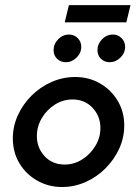

<svg xmlns="http://www.w3.org/2000/svg" viewBox="-20 -735 547 766"><path d="M227.8 11.1Q173.6 11.1 128.8 -14.2Q84 -39.6 57.6 -83.3Q31.2 -127.1 31.2 -183.3Q31.2 -231.2 51.4 -275.3Q71.5 -319.4 106.2 -353.8Q141 -388.2 185.8 -408Q230.6 -427.8 279.9 -427.8Q334.7 -427.8 379.2 -402.1Q423.6 -376.4 449.7 -332.6Q475.7 -288.9 475.7 -234.7Q475.7 -186.1 455.6 -142Q435.4 -97.9 400.7 -63.2Q366 -28.5 321.2 -8.7Q276.4 11.1 227.8 11.1ZM238.2 -78.5Q275.7 -78.5 308 -99Q340.3 -119.4 360.4 -152.8Q380.6 -186.1 380.6 -224.3Q380.6 -271.5 349.3 -304.9Q318.1 -338.2 269.4 -338.2Q231.2 -338.2 199 -317.7Q166.7 -297.2 146.9 -263.9Q127.1 -230.6 127.1 -192.4Q127.1 -145.1 158 -111.8Q188.9 -78.5 238.2 -78.5ZM238.2 -645.8 254.9 -714.6H500.7L484 -645.8ZM242.4 -486.8Q222.2 -486.8 208 -500.3Q193.8 -513.9 193.8 -534.7Q193.8 -559.7 212.2 -578.5Q230.6 -597.2 255.6 -597.2Q275.7 -597.2 289.9 -583Q304.2 -568.8 304.2 -548.6Q304.2 -523.6 285.4 -505.2Q266.7 -486.8 242.4 -486.8ZM417.4 -486.8Q397.2 -486.8 383 -500.3Q368.8 -513.9 368.8 -534.7Q368.8 -559.7 387.2 -578.5Q405.6 -597.2 430.6 -597.2Q450.7 -597.2 464.9 -583Q479.2 -568.8 479.2 -548.6Q479.2 -523.6 460.4 -505.2Q441.7 -486.8 417.4 -486.8Z"/></svg>

Font: Afacad Medium
Style: Italic
Weight: 500
Italic angle: -14°
Designer: Kristian Moeller
Foundry: Dicotype
Version: Version 1.000; ttfautohint (v1.8.4.7-5d5b)